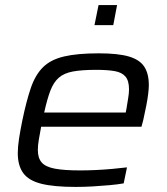

<svg xmlns="http://www.w3.org/2000/svg" viewBox="-20 -728 656 756"><path d="M278 8Q192 8 142.5 -4.5Q93 -17 71.5 -46.5Q50 -76 50 -125Q50 -150 55 -182.5Q60 -215 68 -254Q84 -331 101.5 -382Q119 -433 149 -463Q179 -493 231.5 -505.5Q284 -518 369 -518Q445 -518 487.5 -505.5Q530 -493 548 -465.5Q566 -438 566 -393Q566 -379 563.5 -358.5Q561 -338 556 -312Q551 -286 544 -255L537 -229H142Q137 -202 133 -179Q129 -156 129 -137Q129 -106 144 -88.5Q159 -71 195.5 -64Q232 -57 296 -57Q324 -57 357 -58.5Q390 -60 422.5 -63Q455 -66 480 -69L467 -6Q445 -2 412.5 1Q380 4 345.5 6Q311 8 278 8ZM154 -285H475L478 -300Q482 -326 485 -343.5Q488 -361 488 -376Q488 -410 474 -426.5Q460 -443 431.5 -448Q403 -453 359 -453Q302 -453 267 -446.5Q232 -440 211.5 -422Q191 -404 178.5 -371.5Q166 -339 154 -285ZM352 -629 368 -708H441L426 -629Z"/></svg>

Font: Saira Expanded
Style: Italic
Weight: 400
Width: 7
Italic angle: -12°
Designer: Hector Gatti with collaboration of the Omnibus-Type team
Foundry: Omnibus-Type
Version: Version 1.101